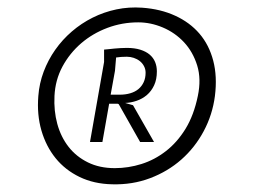

<svg xmlns="http://www.w3.org/2000/svg" viewBox="-20 -779 690 511"><path d="M358.5 -758.5Q407.5 -755 446.2 -737.2Q485 -719.5 510.8 -689.5Q536.5 -659.5 547.5 -617.5Q558.5 -575.5 552 -523.5Q545.5 -473.5 522.2 -430Q499 -386.5 462.8 -354.5Q426.5 -322.5 379.5 -304.8Q332.5 -287 278.5 -288.5Q230 -289.5 191.8 -308Q153.5 -326.5 128 -358Q102.5 -389.5 90.2 -431.8Q78 -474 82 -523.5Q84.5 -557 96.2 -588.2Q108 -619.5 127 -646.5Q146 -673.5 171.2 -695.2Q196.5 -717 226.5 -732Q256.5 -747 289.8 -754Q323 -761 358.5 -758.5ZM285.5 -331.5Q321.5 -331.5 356.5 -342.5Q391.5 -353.5 421.5 -376.8Q451.5 -400 473.8 -436.2Q496 -472.5 506.5 -523.5Q516 -568.5 504.8 -604.8Q493.5 -641 469.8 -666.5Q446 -692 413.5 -705.8Q381 -719.5 348 -719.5Q305 -719.5 265.8 -704.8Q226.5 -690 196 -663.8Q165.5 -637.5 146.2 -601.8Q127 -566 125 -523.5Q123 -484 132.5 -449.2Q142 -414.5 162.5 -388.2Q183 -362 214 -346.8Q245 -331.5 285.5 -331.5ZM270.5 -503 252.5 -401H219.5L257 -614V-647Q262.5 -647.5 269.8 -648.2Q277 -649 285 -649.8Q293 -650.5 301.2 -651Q309.5 -651.5 317.5 -651.5Q338 -651.5 353.2 -646.8Q368.5 -642 378.2 -633.8Q388 -625.5 392.8 -614Q397.5 -602.5 397.5 -589Q397.5 -567.5 390.2 -552Q383 -536.5 371 -526.2Q359 -516 343.8 -510.8Q328.5 -505.5 313 -505L334 -499L390 -401H353L297 -500Q296 -502.5 293.8 -502.8Q291.5 -503 290 -503ZM286 -590.5 274.5 -527H299Q314 -527 326.8 -530.8Q339.5 -534.5 348.5 -542Q357.5 -549.5 362.5 -560.5Q367.5 -571.5 367.5 -585.5Q367.5 -595 363.2 -603Q359 -611 352 -616.5Q345 -622 336 -625Q327 -628 317.5 -628Q310.5 -628 302.5 -627.5Q294.5 -627 289 -626Z"/></svg>

Font: B612 Mono
Style: Italic
Weight: 400
Italic angle: -10°
Version: Version 1.005